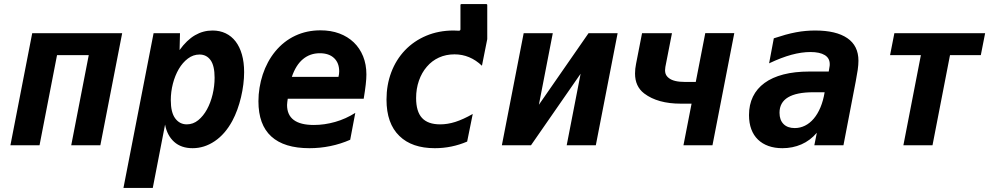

<svg xmlns="http://www.w3.org/2000/svg" viewBox="-20 -709 4856 937"><path d="M137.2 -546.9H576.2L469.7 0H327.6L413.1 -439.9H258.3L172.9 0H30.8Z M729.5 -546.9H858.4L856.4 -464.8Q891.6 -513.7 931.4 -536.9Q971.2 -560.1 1017.1 -560.1Q1052.7 -560.1 1081.3 -546.4Q1109.9 -532.7 1129.9 -506.6Q1149.9 -480.5 1160.6 -442.9Q1171.4 -405.3 1171.4 -356.9Q1171.4 -328.1 1167.5 -296.9Q1163.6 -265.6 1156.2 -234.6Q1148.9 -203.6 1138.2 -174.1Q1127.4 -144.5 1113.8 -119.1Q1078.6 -54.2 1027.8 -20Q977.1 14.2 919.9 14.2Q864.3 14.2 829.8 -16.8Q795.4 -47.9 785.6 -101.1L725.6 208H582.5ZM891.6 -102.1Q922.4 -102.1 947.3 -122.3Q972.2 -142.6 990 -175Q1007.8 -207.5 1017.6 -248.3Q1027.3 -289.1 1027.3 -329.6Q1027.3 -388.2 1007.6 -415.5Q987.8 -442.9 953.6 -442.9Q922.9 -442.9 897 -423.3Q871.1 -403.8 852.5 -372.1Q834 -340.3 823.7 -300.5Q813.5 -260.7 813.5 -220.2Q813.5 -160.2 835.2 -131.1Q856.9 -102.1 891.6 -102.1Z M1490.2 14.2Q1366.7 14.2 1304 -43Q1241.2 -100.1 1241.2 -214.8Q1241.2 -248 1246.6 -281Q1252 -314 1262.2 -345.2Q1272.5 -376.5 1287.8 -405Q1303.2 -433.6 1323.2 -458Q1364.7 -508.3 1420.9 -534.7Q1477.1 -561 1543.9 -561Q1594.7 -561 1636 -545.7Q1677.2 -530.3 1706.5 -502.2Q1735.8 -474.1 1752 -434.3Q1768.1 -394.5 1768.1 -345.7Q1768.1 -325.2 1764.9 -296.6Q1761.7 -268.1 1754.9 -227.1H1384.3Q1382.8 -218.8 1382.1 -211.4Q1381.3 -204.1 1380.9 -196.8Q1380.9 -99.1 1511.7 -99.1Q1563.5 -99.1 1615.7 -114Q1668 -128.9 1713.9 -158.2L1689 -26.9Q1642.1 -6.3 1592 3.9Q1542 14.2 1490.2 14.2ZM1631.8 -334Q1635.3 -347.2 1635.3 -360.8Q1635.3 -401.9 1610.4 -425.5Q1585.4 -449.2 1540.5 -449.2Q1493.2 -449.2 1458.5 -420.4Q1423.8 -391.6 1404.3 -334Z M1956.1 -463.4Q2000 -509.3 2060.5 -534.7Q2121.1 -560.1 2193.4 -560.1Q2202.6 -560.1 2219.2 -559.1Q2227.1 -559.1 2227.1 -566.4V-684.1Q2227.1 -689 2231.9 -689H2353Q2357.9 -689 2357.9 -684.1V-518.1L2332 -388.2Q2273.4 -443.8 2198.2 -443.8Q2156.7 -443.8 2122.3 -428.2Q2087.9 -412.6 2063 -383.3Q2038.1 -354.5 2024.4 -315.2Q2010.7 -275.9 2010.7 -230.5Q2010.7 -164.6 2039.6 -133.3Q2068.4 -102.1 2127.9 -102.1Q2164.1 -102.1 2201.9 -114Q2239.7 -126 2287.1 -152.8L2259.8 -18.1Q2184.6 14.2 2102.1 14.2Q1990.2 14.2 1929.2 -45.4Q1866.2 -106 1866.2 -223.1Q1866.2 -294.4 1889.4 -356Q1912.6 -417.5 1956.1 -463.4Z M2535.6 -546.9H2677.7L2609.9 -197.8L2852.1 -546.9H2994.1L2887.7 0H2745.6L2813.5 -349.1L2571.3 0H2429.2Z M3355 -203.1H3302.7Q3189.9 -203.1 3124.5 -252.4L3122.6 -253.9Q3101.6 -270 3090.3 -294.2Q3079.1 -318.4 3079.1 -350.1Q3079.1 -361.3 3080.3 -373.3Q3081.5 -385.3 3084 -397L3113.3 -546.9H3259.3L3227.1 -382.3Q3225.6 -373.5 3225.6 -366.2Q3225.6 -347.7 3235.4 -336.4Q3236.8 -334.5 3239 -332.5Q3241.2 -330.6 3244.1 -328.1Q3267.6 -309.1 3323.2 -309.1H3375.5L3421.9 -547.4H3563.5L3457 0H3315.4Z M3798.3 14.2Q3760.3 14.2 3730.2 3.4Q3700.2 -7.3 3679 -27.8Q3657.7 -48.3 3646.5 -78.4Q3635.3 -108.4 3635.3 -147.5Q3635.3 -197.8 3654.5 -237.3Q3673.8 -276.9 3711.2 -304.2Q3748.5 -331.5 3803.5 -345.7Q3858.4 -359.9 3930.2 -359.9H4024.4L4028.3 -383.8Q4028.8 -386.7 4029.1 -389.4Q4029.3 -392.1 4029.3 -396Q4029.3 -425.3 4004.9 -440.2Q3980.5 -455.1 3935.1 -455.1Q3892.1 -455.1 3842.5 -441.7Q3793 -428.2 3733.4 -399.9L3756.3 -522Q3787.1 -532.2 3813.7 -539.6Q3840.3 -546.9 3865 -551.5Q3889.6 -556.2 3912.6 -558.1Q3935.5 -560.1 3958.5 -560.1Q4060.5 -560.1 4115 -522.9Q4169.4 -485.8 4169.4 -412.6Q4169.4 -393.1 4165.8 -367.7Q4162.1 -342.3 4156.2 -312L4096.2 0H3954.1L3966.3 -61Q3933.6 -22.9 3890.9 -4.4Q3848.1 14.2 3798.3 14.2ZM3858.4 -84Q3884.8 -84 3908.4 -95.7Q3932.1 -107.4 3951.2 -129.9Q3970.2 -152.3 3983.9 -184.8Q3997.6 -217.3 4004.4 -258.8H3949.2Q3867.2 -258.8 3825.7 -233.9Q3784.2 -209 3784.2 -158.7Q3784.2 -123.5 3803.7 -103.8Q3823.2 -84 3858.4 -84Z M4474.1 -439.9H4323.7L4344.7 -546.9H4787.6L4766.6 -439.9H4616.2L4530.8 0H4388.7Z"/></svg>

Font: Hack
Style: Bold Italic
Weight: 700
Italic angle: -11°
Monospace: yes
Designer: Christopher Simpkins
Foundry: Christopher Simpkins
Version: Version 2.017; ttfautohint (v1.4.1) -l 4 -r 80 -G 350 -x 0 -